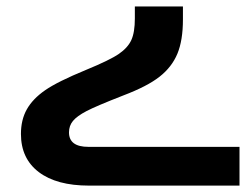

<svg xmlns="http://www.w3.org/2000/svg" viewBox="-20 -335 762 595"><path d="M255.9 240.2Q155.3 240.2 100.1 198.2Q44.9 156.2 44.9 80.1Q44.9 36.1 63.2 3.7Q81.5 -28.8 119.9 -55.4Q158.2 -82 246.1 -118.2Q320.8 -148.9 348.4 -168Q376 -187 387 -210.9Q397.9 -234.9 397.9 -277.8V-314.9H546.9V-274.9Q546.9 -210 529.8 -168.7Q512.7 -127.4 474.6 -97.4Q436.5 -67.4 361.8 -39.1Q277.8 -6.3 248 9.3Q218.3 24.9 206.1 39.8Q193.8 54.7 193.8 75.2Q193.8 120.1 253.9 120.1H722.2V240.2Z"/></svg>

Font: Noto Sans Kufi Arabic
Style: Bold
Weight: 700
Designer: Monotype Design team
Foundry: Monotype Imaging Inc.
Version: Version 1.02